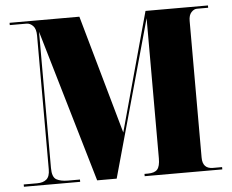

<svg xmlns="http://www.w3.org/2000/svg" viewBox="-51 -774 1005 833"><g transform="rotate(-5 451.5 -357.0)"><path d="M20 0V-10H79Q105 -10 119.5 -22.5Q134 -35 134 -66V-648Q134 -678 121 -691Q108 -704 93 -704H20V-714H324L470 -197L612 -714H884V-704H835Q822 -704 810.5 -691.5Q799 -679 799 -654V-59Q799 -10 844 -10H884V0H546V-10H561Q590 -10 602 -23.5Q614 -37 614 -72V-682L424 0H339L144 -664V-71Q144 -31 162.5 -20.5Q181 -10 214 -10H265V0Z"/></g></svg>

Font: Noto Serif Display SemiCondensed Black
Style: Regular
Weight: 900
Width: 4
Designer: Monotype Design Team
Foundry: Monotype Imaging Inc.
Version: Version 2.009